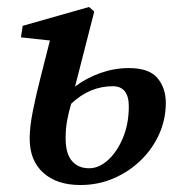

<svg xmlns="http://www.w3.org/2000/svg" viewBox="-20 -516 516 550"><path d="M168 -120Q168 -76 186 -55Q204 -34 235 -34Q264 -34 290 -58Q316 -82 332.5 -122Q349 -162 349 -211Q349 -269 303 -269Q237 -269 184 -219Q177 -196 172.5 -172Q168 -148 168 -120ZM210 14Q143 14 104 -21Q65 -56 65 -119Q65 -152 74 -197.5Q83 -243 96.5 -295.5Q110 -348 123 -400L40 -409L45 -442L235 -496L250 -483L195 -268Q228 -293 268 -307Q308 -321 349 -321Q407 -321 431 -292.5Q455 -264 455 -221Q455 -175 436.5 -133Q418 -91 384.5 -58Q351 -25 306.5 -5.5Q262 14 210 14Z"/></svg>

Font: Source Serif 4 Semibold
Style: Italic
Weight: 600
Italic angle: -12°
Designer: Frank Grießhammer
Foundry: Adobe
Version: Version 4.005;hotconv 1.1.0;makeotfexe 2.6.0